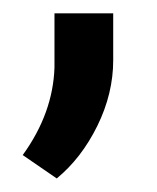

<svg xmlns="http://www.w3.org/2000/svg" viewBox="-20 -127 236 289"><path d="M65.4 141.6C89.8 121.6 110.4 95.2 126.5 62.5C142.6 29.8 150.4 -3.4 150.4 -36.1V-106.9H62V-25.4C60.5 20 44.9 64 14.2 106.4Z"/></svg>

Font: Roboto
Style: Regular
Weight: 400
Designer: Google
Version: Version 2.137; 2017